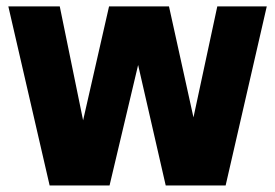

<svg xmlns="http://www.w3.org/2000/svg" viewBox="-20 -568 842 588"><path d="M132 0 5.5 -548.5H163L234.5 -199.5L314 -548.5H497.5L572.5 -208.5L645.5 -548.5H797L671 0H487.5L403 -369L315.5 0Z"/></svg>

Font: Encode Sans Cnd XBd
Style: Regular
Weight: 800
Width: 3
Designer: Multiple Designers
Foundry: Impallari Type
Version: Version 3.002; ttfautohint (v1.8.3) -l 8 -r 50 -G 200 -x 14 